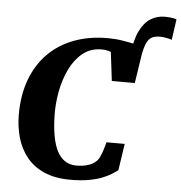

<svg xmlns="http://www.w3.org/2000/svg" viewBox="-59 -946 952 1011"><g transform="rotate(5 417.0 -441.0)"><path d="M636.5 -603.5 607.5 -668.5Q615.5 -751.5 639 -800Q662.5 -848.5 696.5 -869.5Q730.5 -890.5 770 -890.5Q787.5 -890.5 804 -888.5Q820.5 -886.5 833.5 -882.5L818 -772.5Q804 -777.5 787 -780.5Q770 -783.5 754 -783.5Q726.5 -783.5 710 -773.5Q693.5 -763.5 683.8 -740.5Q674 -717.5 666 -677.5ZM350 8Q268 8 210.8 -17.5Q153.5 -43 118 -87.5Q82.5 -132 66.2 -189.5Q50 -247 50 -311Q50 -415 80.8 -496.8Q111.5 -578.5 168.2 -635.5Q225 -692.5 304.5 -722.2Q384 -752 481.5 -752Q522.5 -752 559.5 -746Q596.5 -740 626.2 -733.5Q656 -727 674 -725L644 -529H522.5L504 -681.5Q497 -684 489.2 -686Q481.5 -688 473.2 -689Q465 -690 455.5 -690Q396.5 -690 354.8 -656Q313 -622 286.5 -566.8Q260 -511.5 248.2 -446.5Q236.5 -381.5 238 -320Q239.5 -259 248.2 -212Q257 -165 273.5 -133.5Q290 -102 315.5 -85.5Q341 -69 376.5 -69Q387.5 -69 405.8 -71Q424 -73 444.8 -80.5Q465.5 -88 483.5 -106Q490 -113.5 495.5 -124.5Q501 -135.5 505.8 -148.8Q510.5 -162 514.8 -176.5Q519 -191 522.5 -205H619L598 -64.5Q584 -53.5 563.8 -41Q543.5 -28.5 514.2 -17.2Q485 -6 444.8 1Q404.5 8 350 8Z"/></g></svg>

Font: Merriweather 20pt Black
Style: Italic
Weight: 900
Italic angle: -7.8°
Version: Version 2.101